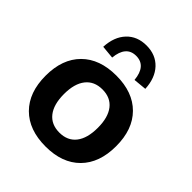

<svg xmlns="http://www.w3.org/2000/svg" viewBox="-217 -925 1073 1073"><g transform="rotate(45 319.5 -388.5)"><path d="M40 -269.8Q40 -401.9 114 -475.8Q187.9 -549.8 319.6 -549.8Q450.6 -549.8 524.1 -475.8Q597.7 -401.9 597.7 -269.8Q597.7 -137.5 524.1 -63.4Q450.6 10.7 319.6 10.7Q187.9 10.7 114 -63.4Q40 -137.5 40 -269.8ZM452.6 -270Q452.6 -352.1 418.1 -396.1Q383.5 -440.2 319.2 -440.2Q254.9 -440.2 220 -396.1Q185.1 -352.1 185.1 -270Q185.1 -187.3 220 -143.1Q254.9 -98.9 319.2 -98.9Q383.5 -98.9 418.1 -143.1Q452.6 -187.3 452.6 -270ZM319.8 -788.1Q392.8 -788.1 437.4 -741Q481.9 -693.8 486.1 -611.6L408.2 -604.2Q403.6 -654.5 381.5 -680.3Q359.4 -706.1 319.8 -706.1Q280.3 -706.1 258.2 -680.3Q236.1 -654.5 231.4 -604.2L153.6 -611.6Q157.7 -693.8 202.3 -741Q246.8 -788.1 319.8 -788.1Z"/></g></svg>

Font: Min Sans VF VF
Style: Regular
Weight: 400
Designer: Jinseong-Kim, NotoSansCJK, Nunito
Foundry: Jinseong-Kim
Version: Version 1.420;Glyphs 3.1.2 (3151)